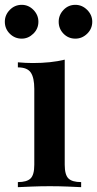

<svg xmlns="http://www.w3.org/2000/svg" viewBox="-48 -775 402 795"><path d="M220 -528V-93Q220 -51 235.5 -36Q251 -21 288 -21V0Q270 -1 233 -2.5Q196 -4 158 -4Q121 -4 83 -2.5Q45 -1 26 0V-21Q63 -21 78.5 -36Q94 -51 94 -93V-407Q94 -453 79.5 -474.5Q65 -496 26 -496V-517Q58 -514 88 -514Q125 -514 158.5 -517.5Q192 -521 220 -528ZM264 -755Q292 -755 313 -734Q334 -713 334 -685Q334 -656 313 -635.5Q292 -615 264 -615Q235 -615 215 -635.5Q195 -656 195 -685Q195 -713 215 -734Q235 -755 264 -755ZM42 -755Q70 -755 90.5 -734Q111 -713 111 -685Q111 -656 90 -635.5Q69 -615 42 -615Q13 -615 -7.5 -635.5Q-28 -656 -28 -685Q-28 -713 -7.5 -734Q13 -755 42 -755Z"/></svg>

Font: Playfair Display SemiBold
Style: Regular
Weight: 600
Designer: Claus Eggers Sørensen
Foundry: Claus Eggers Sørensen
Version: Version 1.203